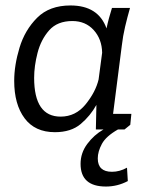

<svg xmlns="http://www.w3.org/2000/svg" viewBox="-20 -474 544 703"><path d="M448 189Q410 209 368 209Q275 209 275 126Q275 86 299.5 53Q324 20 359 0H331L333 -90Q311 -50 275.5 -20Q240 10 181 10Q108 10 70 -41Q32 -92 32 -178Q32 -235 51.5 -299.5Q71 -364 116 -409Q161 -454 238 -454Q340 -454 370 -370Q374 -389 379 -407.5Q384 -426 390 -445H456Q446 -410 438 -376Q430 -342 426 -307L394 -57H461L457 -17L436 0H412Q368 25 353 53Q338 81 338 106Q338 155 390 155Q418 155 445 140ZM245 -397Q190 -397 160 -363Q130 -329 117.5 -280.5Q105 -232 105 -189Q105 -47 202 -47Q257 -47 293.5 -92Q330 -137 341 -183L354 -281Q353 -331 323 -364Q293 -397 245 -397Z"/></svg>

Font: Zilla Slab Regular
Style: Italic
Weight: 400
Italic angle: -6°
Designer: Typotheque.com
Foundry: Typotheque type foundry
Version: Version 1.1; 2017; ttfautohint (v1.6)